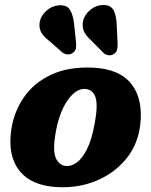

<svg xmlns="http://www.w3.org/2000/svg" viewBox="-20 -758 624 791"><path d="M359 -479.5Q473 -475 522.2 -410.8Q571.5 -346.5 557 -237.5Q546 -158.5 497.5 -100.8Q449 -43 376 -13Q303 17 218.5 13Q109 8 59.5 -55.5Q10 -119 27 -227Q38 -298.5 78.5 -357.2Q119 -416 189.2 -449.5Q259.5 -483 359 -479.5ZM252 -74Q272.5 -72 295.2 -87.8Q318 -103.5 338.2 -143.2Q358.5 -183 371 -254Q384 -327 373.2 -357.8Q362.5 -388.5 332.5 -391.5Q294 -395 258.5 -344.8Q223 -294.5 208 -204Q197 -136 210.2 -106.5Q223.5 -77 252 -74ZM461 -653 464.5 -576Q465 -563 462.2 -552.8Q459.5 -542.5 448.5 -535Q438.5 -529 427 -530.5Q415.5 -532 407.5 -539L357 -590Q333.5 -611 325.5 -629.8Q317.5 -648.5 322.5 -673Q328.5 -697.5 351.5 -717Q374.5 -736.5 403.5 -737.5Q437.5 -738 448.8 -714.2Q460 -690.5 461 -653ZM285.5 -657 293.5 -581Q294.5 -568.5 292.5 -558Q290.5 -547.5 280 -540Q270 -533 258.5 -534Q247 -535 238 -541L184 -588.5Q159 -607.5 149.5 -625.2Q140 -643 143.5 -667Q148 -692 169.8 -712.5Q191.5 -733 221 -736Q256 -739 269 -716.5Q282 -694 285.5 -657Z"/></svg>

Font: Fraunces 9pt S100
Style: Bold Italic
Weight: 700
Italic angle: -16°
Version: Version 1.000; ttfautohint (v1.8.3)